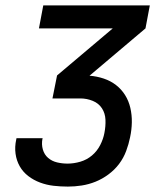

<svg xmlns="http://www.w3.org/2000/svg" viewBox="-20 -690 590 710"><path d="M231 0Q204 0 178 -3Q152 -6 128 -15Q104 -24 84.5 -39Q65 -54 53 -75Q41 -96 37.5 -121.5Q34 -147 40 -174L41 -179H138L137 -177Q133 -156 138.5 -137Q144 -118 158 -106Q172 -94 191 -89.5Q210 -85 230 -85Q253 -85 277 -92Q301 -99 320 -115Q339 -131 350.5 -153.5Q362 -176 366 -198Q371 -223 370 -247Q369 -271 357 -289.5Q345 -308 323 -317Q301 -326 277 -326H174L191 -411L397 -585H124L140 -670H534L518 -585L311 -410Q338 -408 363.5 -399.5Q389 -391 409 -375.5Q429 -360 442.5 -338.5Q456 -317 462 -291Q468 -265 467.5 -237.5Q467 -210 461 -182Q456 -157 446.5 -131.5Q437 -106 420.5 -84Q404 -62 381 -45Q358 -28 333 -18Q308 -8 282 -4Q256 0 231 0Z"/></svg>

Font: Lode Dark
Style: Bold Italic
Weight: 700
Italic angle: -11°
Monospace: yes
Designer: Belleve Invis
Foundry: Belleve Invis
Version: Version 29.2.0; ttfautohint (v1.8.3)